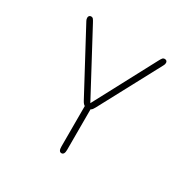

<svg xmlns="http://www.w3.org/2000/svg" viewBox="-145 -765 909 915"><g transform="rotate(30 309.5 -308.0)"><path d="M305.5 9.5Q290 9.5 290 -18V-241Q281.5 -245 273 -261L93.5 -596Q89.5 -603.5 89.5 -611.5Q89.5 -617.5 93 -621.8Q96.5 -626 103 -626Q111 -626 115.2 -620.5Q119.5 -615 125.5 -603.5L306 -266L485.5 -603.5Q491.5 -615 496 -620.5Q500.5 -626 508.5 -626Q515.5 -626 519 -622Q522.5 -618 522.5 -612.5Q522.5 -608.5 521.5 -604.5Q520.5 -600.5 518 -596.5L338.5 -261Q334.5 -253.5 330.8 -248.5Q327 -243.5 321.5 -241V-18Q321.5 9.5 305.5 9.5Z"/></g></svg>

Font: Sono ExtraLight
Style: Regular
Weight: 200
Designer: Tyler Finck
Foundry: Tyler Finck
Version: Version 2.112